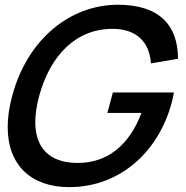

<svg xmlns="http://www.w3.org/2000/svg" viewBox="-20 -754 763 789"><path d="M264.1 15C473.6 15 631.7 -131 685.4 -331.5C686.8 -336.5 693 -361.5 694.8 -374H443.8L421.3 -290H561.3C511.5 -157.8 421.7 -84.5 300.4 -84.5C299.2 -84.5 298 -84.5 296.7 -84.5C180.4 -85.3 125 -149 125 -252.3C125 -284.6 130.4 -320.7 141.1 -360C185.6 -524.3 290.7 -635.5 442.4 -635.5C443 -635.5 443.7 -635.5 444.4 -635.5C543.1 -634.5 594.4 -579.5 600.3 -493.5L711.4 -512.5C711.5 -651 633.9 -734.5 464.9 -734.5C267.9 -734.5 92.4 -592.5 30.1 -360C17.5 -313.3 11.6 -270.4 11.6 -231.6C11.6 -74.4 109.3 15 264.1 15Z"/></svg>

Font: Manrope
Style: SemiBoldItalic
Weight: 600
Italic angle: -15°
Designer: Mikhail Sharanda
Foundry: Mikhail Sharanda
Version: Version 4.502;hotconv 1.0.109;makeotfexe 2.5.65596